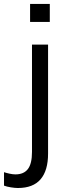

<svg xmlns="http://www.w3.org/2000/svg" viewBox="-72 -727 340 967"><path d="M18.1 219.9Q3.9 219.9 -17 216.6Q-37.9 213.3 -51.8 207.9V140.2Q-39.8 144.2 -23.8 147.7Q-7.7 151.3 5.8 151.3Q47.6 151.3 68.4 124.5Q89.1 97.7 89.1 38.3V-502.3H170.1V46.4Q170.1 131.9 132.4 175.9Q94.7 219.9 18.1 219.9ZM79.5 -616.4V-707.2H178.8V-616.4Z"/></svg>

Font: Mulish ExtraLight
Style: Regular
Weight: 200
Designer: Vernon Adams
Foundry: Vernon Adams
Version: Version 3.603